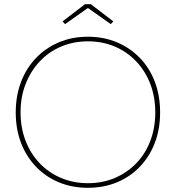

<svg xmlns="http://www.w3.org/2000/svg" viewBox="-20 -885 838 915"><path d="M55 -349Q55 -428 80 -494Q105 -560 151.5 -608.5Q198 -657 261 -683.5Q324 -710 399 -710Q474 -710 537 -683.5Q600 -657 646.5 -609Q693 -561 718 -495Q743 -429 743 -349Q743 -270 718 -204.5Q693 -139 646.5 -90.5Q600 -42 537 -16Q474 10 399 10Q324 10 261 -16Q198 -42 151.5 -90.5Q105 -139 80 -204.5Q55 -270 55 -349ZM720 -349Q720 -423 696.5 -484.5Q673 -546 629.5 -592Q586 -638 527.5 -663Q469 -688 399 -688Q330 -688 271 -663Q212 -638 169 -592Q126 -546 102 -484.5Q78 -423 78 -349Q78 -276 102 -214Q126 -152 169 -107Q212 -62 271 -37Q330 -12 399 -12Q469 -12 527.5 -37Q586 -62 629.5 -107Q673 -152 696.5 -214Q720 -276 720 -349ZM385 -865H413L520 -783L508 -770L399 -847L290 -770L278 -783Z"/></svg>

Font: Mach Thin
Style: Regular
Weight: 250
Version: Version 1.002